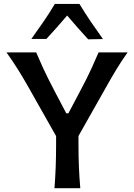

<svg xmlns="http://www.w3.org/2000/svg" viewBox="-20 -988 704 1008"><path d="M266 0Q270.5 -58.5 272.5 -113.2Q274.5 -168 274.5 -234.5V-273.5L125 -538Q100.5 -581 75.5 -621.2Q50.5 -661.5 14 -713H170Q189.5 -667 204.5 -634.5Q219.5 -602 234.2 -572.8Q249 -543.5 267.5 -508L328 -393H339L398 -504.5Q417.5 -541.5 432.8 -571.5Q448 -601.5 463 -634.5Q478 -667.5 497.5 -713H650Q618.5 -669 591.8 -624.8Q565 -580.5 541.5 -538.5L392 -274V-234.5Q392 -168 394.2 -113.2Q396.5 -58.5 401.5 0ZM443 -781.5Q414.5 -812.5 386.8 -843.8Q359 -875 332.5 -906.5Q280.5 -845 223.5 -783.5H144.5Q177.5 -829.5 209 -875.2Q240.5 -921 268 -967.5H397Q425 -921 456.2 -875Q487.5 -829 520.5 -783Z"/></svg>

Font: Commissioner Flair Medium
Style: Regular
Weight: 500
Designer: Kostas Bartsokas
Foundry: Kostas Bartsokas
Version: Version 1.000; ttfautohint (v1.8.3)